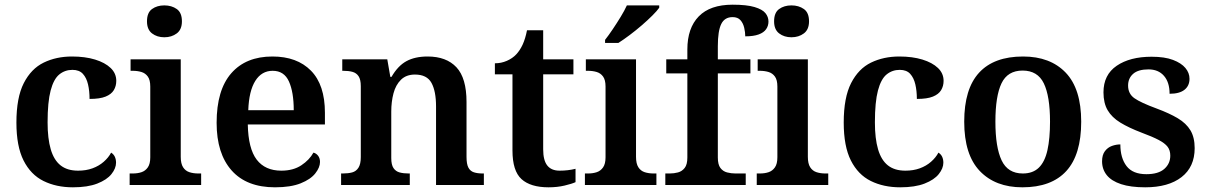

<svg xmlns="http://www.w3.org/2000/svg" viewBox="-20 -789 5152 819"><path d="M291 10Q220 10 165.5 -17Q111 -44 80.5 -104.5Q50 -165 50 -266Q50 -373 81.5 -434.5Q113 -496 166.5 -522Q220 -548 287 -548Q343 -548 385.5 -535Q428 -522 452 -499Q476 -476 476 -444Q476 -422 465.5 -404.5Q455 -387 430.5 -377Q406 -367 362 -367Q362 -401 355.5 -429Q349 -457 333.5 -474Q318 -491 289 -491Q257 -491 233 -471.5Q209 -452 196 -403Q183 -354 183 -267Q183 -198 196.5 -152Q210 -106 238.5 -83.5Q267 -61 313 -61Q347 -61 374.5 -71Q402 -81 422.5 -99Q443 -117 454 -138Q465 -131 470 -120Q475 -109 475 -95Q475 -71 455.5 -46.5Q436 -22 395 -6Q354 10 291 10Z M533 0V-49H546Q567 -49 583.5 -54.5Q600 -60 610.5 -75Q621 -90 621 -118V-420Q621 -448 610.5 -462.5Q600 -477 583 -482Q566 -487 546 -487H537V-536H751V-120Q751 -91 761 -75.5Q771 -60 788 -54.5Q805 -49 826 -49H838V0ZM681 -630Q650 -630 628.5 -646.5Q607 -663 607 -698Q607 -735 628.5 -750.5Q650 -766 681 -766Q712 -766 734 -750.5Q756 -735 756 -698Q756 -663 734 -646.5Q712 -630 681 -630Z M1153 10Q1032 10 968 -62Q904 -134 904 -265Q904 -405 966.5 -476.5Q1029 -548 1142 -548Q1247 -548 1306.5 -487.5Q1366 -427 1366 -308V-258H1037Q1039 -155 1075 -108Q1111 -61 1180 -61Q1231 -61 1265.5 -84Q1300 -107 1317 -138Q1329 -135 1337 -124.5Q1345 -114 1345 -98Q1345 -75 1325 -49.5Q1305 -24 1262.5 -7Q1220 10 1153 10ZM1233 -319Q1233 -396 1212.5 -441.5Q1192 -487 1143 -487Q1096 -487 1069 -444Q1042 -401 1039 -319Z M1435 0V-49H1442Q1465 -49 1482 -53.5Q1499 -58 1509 -73.5Q1519 -89 1519 -119V-421Q1519 -450 1509.5 -464Q1500 -478 1483.5 -482.5Q1467 -487 1445 -487H1440V-536H1632L1645 -461H1650Q1677 -508 1713.5 -528Q1750 -548 1804 -548Q1884 -548 1927 -502Q1970 -456 1970 -354V-120Q1970 -89 1978 -74Q1986 -59 2001.5 -54Q2017 -49 2039 -49H2044V0H1840V-335Q1840 -400 1820.5 -435.5Q1801 -471 1750 -471Q1713 -471 1690.5 -449Q1668 -427 1658.5 -391Q1649 -355 1649 -313V-115Q1649 -86 1658.5 -72Q1668 -58 1684.5 -53.5Q1701 -49 1723 -49H1728V0Z M2320 10Q2243 10 2204.5 -25Q2166 -60 2166 -147V-472H2091V-519Q2118 -519 2142 -529.5Q2166 -540 2182 -557Q2198 -574 2209.5 -599Q2221 -624 2228 -660H2297V-536H2426V-472H2297V-152Q2297 -105 2314.5 -83Q2332 -61 2367 -61Q2385 -61 2402 -63Q2419 -65 2435 -69V-12Q2420 -5 2388.5 2.5Q2357 10 2320 10Z M2475 0V-49H2488Q2509 -49 2525.5 -54.5Q2542 -60 2552.5 -75Q2563 -90 2563 -118V-420Q2563 -448 2552.5 -462.5Q2542 -477 2525 -482Q2508 -487 2488 -487H2479V-536H2693V-120Q2693 -91 2703 -75.5Q2713 -60 2730 -54.5Q2747 -49 2768 -49H2780V0ZM2561 -619Q2576 -638 2593.5 -664Q2611 -690 2627.5 -717Q2644 -744 2654 -766H2792V-756Q2783 -743 2763 -723Q2743 -703 2717.5 -681Q2692 -659 2666 -639.5Q2640 -620 2618 -606H2561Z M2818 0V-49H2837Q2855 -49 2872 -53.5Q2889 -58 2900.5 -72.5Q2912 -87 2912 -117V-476H2822V-536H2912V-578Q2912 -669 2960.5 -719Q3009 -769 3105 -769Q3165 -769 3198.5 -759Q3232 -749 3245 -733Q3258 -717 3258 -697Q3258 -679 3248 -664.5Q3238 -650 3216 -642Q3194 -634 3159 -634Q3159 -651 3154.5 -670.5Q3150 -690 3138.5 -703Q3127 -716 3105 -716Q3071 -716 3056.5 -686.5Q3042 -657 3042 -592V-536H3181V-476H3042V-117Q3042 -87 3053 -72.5Q3064 -58 3081.5 -53.5Q3099 -49 3117 -49H3161V0Z M3208 0V-49H3221Q3242 -49 3258.5 -54.5Q3275 -60 3285.5 -75Q3296 -90 3296 -118V-420Q3296 -448 3285.5 -462.5Q3275 -477 3258 -482Q3241 -487 3221 -487H3212V-536H3426V-120Q3426 -91 3436 -75.5Q3446 -60 3463 -54.5Q3480 -49 3501 -49H3513V0ZM3356 -630Q3325 -630 3303.5 -646.5Q3282 -663 3282 -698Q3282 -735 3303.5 -750.5Q3325 -766 3356 -766Q3387 -766 3409 -750.5Q3431 -735 3431 -698Q3431 -663 3409 -646.5Q3387 -630 3356 -630Z M3820 10Q3749 10 3694.5 -17Q3640 -44 3609.5 -104.5Q3579 -165 3579 -266Q3579 -373 3610.5 -434.5Q3642 -496 3695.5 -522Q3749 -548 3816 -548Q3872 -548 3914.5 -535Q3957 -522 3981 -499Q4005 -476 4005 -444Q4005 -422 3994.5 -404.5Q3984 -387 3959.5 -377Q3935 -367 3891 -367Q3891 -401 3884.5 -429Q3878 -457 3862.5 -474Q3847 -491 3818 -491Q3786 -491 3762 -471.5Q3738 -452 3725 -403Q3712 -354 3712 -267Q3712 -198 3725.5 -152Q3739 -106 3767.5 -83.5Q3796 -61 3842 -61Q3876 -61 3903.5 -71Q3931 -81 3951.5 -99Q3972 -117 3983 -138Q3994 -131 3999 -120Q4004 -109 4004 -95Q4004 -71 3984.5 -46.5Q3965 -22 3924 -6Q3883 10 3820 10Z M4341 10Q4226 10 4159.5 -59.5Q4093 -129 4093 -270Q4093 -410 4156.5 -479Q4220 -548 4344 -548Q4460 -548 4526 -479Q4592 -410 4592 -270Q4592 -129 4528.5 -59.5Q4465 10 4341 10ZM4343 -49Q4386 -49 4411.5 -74Q4437 -99 4448 -148.5Q4459 -198 4459 -270Q4459 -379 4432.5 -433.5Q4406 -488 4342 -488Q4278 -488 4252 -433.5Q4226 -379 4226 -270Q4226 -161 4252.5 -105Q4279 -49 4343 -49Z M4865 10Q4803 10 4762 -3.5Q4721 -17 4701 -42Q4681 -67 4681 -101Q4681 -128 4693 -144Q4705 -160 4723 -166.5Q4741 -173 4759 -173Q4759 -115 4785.5 -80.5Q4812 -46 4870 -46Q4921 -46 4946.5 -68.5Q4972 -91 4972 -125Q4972 -148 4960.5 -163Q4949 -178 4922.5 -192Q4896 -206 4850 -223Q4795 -244 4759 -266Q4723 -288 4705 -318.5Q4687 -349 4687 -395Q4687 -470 4743.5 -508.5Q4800 -547 4892 -547Q4948 -547 4983.5 -533.5Q5019 -520 5036.5 -499Q5054 -478 5054 -453Q5054 -423 5032.5 -406Q5011 -389 4969 -389Q4969 -438 4945 -465.5Q4921 -493 4879 -493Q4835 -493 4813.5 -474Q4792 -455 4792 -424Q4792 -389 4819 -370Q4846 -351 4914 -326Q4968 -306 5004 -284.5Q5040 -263 5058 -233Q5076 -203 5076 -157Q5076 -77 5020 -33.5Q4964 10 4865 10Z"/></svg>

Font: Noto Serif Khmer SemiBold
Style: Regular
Weight: 600
Version: Version 2.003